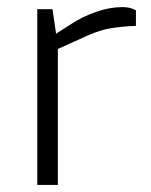

<svg xmlns="http://www.w3.org/2000/svg" viewBox="-20 -521 426 541"><path d="M85 0V-495H128L138 -426L180 -453Q212 -474 250.5 -487.5Q289 -501 325 -501Q335 -501 344.5 -499Q354 -497 363 -492V-448Q326 -447 290 -441Q254 -435 203 -410L143 -383V0Z"/></svg>

Font: REM ExtraLight
Style: Regular
Weight: 250
Designer: Octavio Pardo
Foundry: Ashler Design
Version: Version 1.005;gftools[0.9.28]